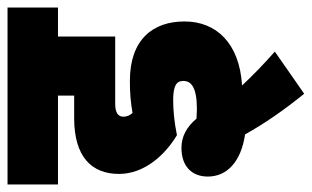

<svg xmlns="http://www.w3.org/2000/svg" viewBox="-179 -483 828 510"><g transform="rotate(-90 235.0 -228.0)"><path d="M224 -182C263 -182 275 -173 275 -155C275 -134 258 -119 200 -119C192 -119 184 -120 175 -120C152 -147 127 -160 97 -160C49 -160 21 -133 21 -90C21 -40 59 -2 133 9C162 61 198 113 241 166L353 88C320 59 290 30 263 1C376 -6 433 -68 433 -152C433 -235 386 -297 275 -297C241 -297 220 -295 190 -290C184 -296 180 -305 180 -314C180 -328 190 -336 214 -336H393V-488H470V-622H0V-488H236V-445H176C74 -445 28 -399 28 -326C28 -258 79 -203 131 -172C165 -179 197 -182 224 -182Z"/></g></svg>

Font: Noto Sans Devanagari Condensed Black
Style: Regular
Weight: 900
Width: 3
Designer: Jelle Bosma - Monotype Design Team
Foundry: Monotype Imaging Inc.
Version: Version 2.004